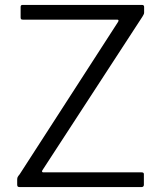

<svg xmlns="http://www.w3.org/2000/svg" viewBox="-20 -762 659 782"><path d="M61 0Q55 0 52.5 -2Q50 -4 50 -10V-30Q50 -37 52 -41Q54 -45 60 -52L461 -673Q466 -682 457 -682H73Q68 -682 66 -684Q64 -686 64 -691V-734Q64 -742 72 -742H558Q567 -742 567 -734V-711Q567 -706 565 -703Q563 -700 560 -694L153 -69Q150 -65 151.5 -62.5Q153 -60 156 -60H557Q566 -60 566 -53V-9Q566 -5 563.5 -2.5Q561 0 556 0H61Z"/></svg>

Font: Libre Franklin Thin Light
Style: Regular
Weight: 300
Version: Version 3.000